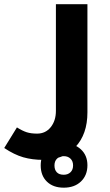

<svg xmlns="http://www.w3.org/2000/svg" viewBox="-60 -515 518 907"><path d="M144 240.2Q92.8 240.2 50 228Q7.3 215.8 -40 184.1L20 86.9Q46.4 103.5 66.7 109.9Q86.9 116.2 115.2 116.2Q155.3 116.2 179.7 85.7Q204.1 55.2 204.1 8.8V-495.1H353V16.1Q353 119.1 296.1 179.7Q239.3 240.2 144 240.2ZM241.2 371.6Q190.9 371.6 161.6 343Q132.3 314.5 132.3 266.6Q132.3 218.8 161.6 190.2Q190.9 161.6 241.2 161.6Q290.5 161.6 321.8 190.2Q353 218.8 353 265.6Q353 313 322.5 342.3Q292 371.6 241.2 371.6ZM241.2 310.5Q260.7 310.5 272.9 298.8Q285.2 287.1 285.2 266.6Q285.2 246.1 272.9 234.4Q260.7 222.7 241.2 222.7Q221.7 222.7 209.5 234.4Q197.3 246.1 197.3 266.6Q197.3 287.1 208.3 298.8Q219.2 310.5 241.2 310.5Z"/></svg>

Font: DroidArabicKufi-Bold
Style: Bold
Weight: 700
Designer: Pascal Zoghbi
Foundry: Ascender Corporation
Version: Version 1.00